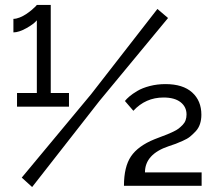

<svg xmlns="http://www.w3.org/2000/svg" viewBox="-20 -751 874 776"><path d="M258.8 -375V-319.8H48.8V-375H128.9V-668.9Q116.7 -653.8 86.4 -637Q56.2 -620.1 34.2 -620.1V-674.8Q45.9 -674.8 59.8 -680.4Q73.7 -686 85.4 -693.8Q97.2 -701.7 107.2 -710Q117.2 -718.3 122.8 -724.1Q128.4 -730 128.9 -731H185.1V-375ZM67.9 -33.2 348.1 -370.1 616.2 -714.8 659.2 -678.2 381.8 -342.8 109.9 4.9ZM481 0Q481 -77.1 509.5 -119.1Q538.1 -161.1 604 -188Q612.3 -191.4 629.4 -197.8Q646.5 -204.1 656 -208Q665.5 -211.9 679.7 -218.5Q693.8 -225.1 701.9 -231.4Q710 -237.8 718.3 -246.3Q726.6 -254.9 730.2 -265.4Q733.9 -275.9 733.9 -288.1Q733.9 -319.3 709.7 -338.1Q685.5 -356.9 641.1 -356.9Q568.4 -356.9 519 -303.2L484.9 -342.8Q491.2 -351.1 503.2 -361.3Q515.1 -371.6 535.2 -383.5Q555.2 -395.5 585.2 -403.3Q615.2 -411.1 648.9 -411.1Q719.2 -411.1 756.6 -377.4Q793.9 -343.8 793.9 -287.1Q793.9 -267.1 788.3 -250Q782.7 -232.9 770.8 -220.2Q758.8 -207.5 748 -198.7Q737.3 -189.9 718.8 -181.9Q700.2 -173.8 690.4 -169.9Q680.7 -166 662.1 -160.2Q565.9 -127.9 565.9 -54.2H794.9V0Z"/></svg>

Font: Rawline Medium
Style: Regular
Weight: 500
Designer: Matt McInerney, Pablo Impallari, Rodrigo Fuenzalida
Foundry: Matt McInerney, Pablo Impallari, Rodrigo Fuenzalida
Version: Version 4.020;PS 004.020;hotconv 1.0.88;makeotf.lib2.5.64775